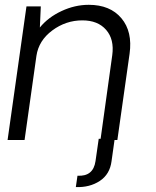

<svg xmlns="http://www.w3.org/2000/svg" viewBox="-20 -576 641 790"><path d="M345.2 -556.2Q433.1 -556.2 479.5 -501Q525.9 -445.8 513.2 -355L462.9 0H451.2L439 86.9Q432.1 141.1 390.6 168.5Q349.1 195.8 292 193.8L298.8 147Q363.8 150.9 373 86.9L386.2 -4.9H394L441.9 -349.1Q450.7 -414.1 416.7 -453.1Q382.8 -492.2 318.8 -492.2Q251 -492.2 195.1 -450.7Q139.2 -409.2 129.9 -346.2L81.1 0H11.2L88.9 -549.8H147.9L144 -462.9Q178.2 -504.9 233.2 -530.5Q288.1 -556.2 345.2 -556.2Z"/></svg>

Font: Oakes Grotesk
Style: Light Italic
Weight: 300
Designer: Samuel Oakes
Foundry: Samuel Oakes
Version: Version 1.0 | wf-rip DC20170320